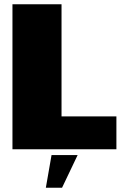

<svg xmlns="http://www.w3.org/2000/svg" viewBox="-20 -695 593 894"><path d="M38 0H522V-153H266.5V-675H38ZM193.5 179H269L341.5 27H220Z"/></svg>

Font: Anybody Thin Black
Style: Regular
Weight: 900
Version: Version 1.113;gftools[0.9.25]